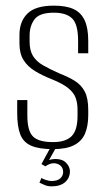

<svg xmlns="http://www.w3.org/2000/svg" viewBox="-20 -523 376 681"><path d="M168 6Q119 6 91 -6Q63 -18 52 -46Q41 -74 41 -122V-168H77V-113Q77 -59 97 -39Q117 -19 168 -19Q213 -19 234 -40Q255 -61 255 -112V-135Q255 -157 248.5 -175.5Q242 -194 222.5 -210Q203 -226 166 -241Q130 -255 104 -271Q78 -287 63.5 -310Q49 -333 49 -369V-399Q49 -447 77.5 -475Q106 -503 171 -503Q214 -503 240.5 -491Q267 -479 280 -451.5Q293 -424 293 -378V-334H257V-378Q257 -437 236 -457.5Q215 -478 171 -478Q120 -478 102.5 -454.5Q85 -431 85 -397V-375Q85 -344 97 -324.5Q109 -305 132.5 -291.5Q156 -278 192 -262Q223 -250 245.5 -236Q268 -222 280.5 -198.5Q293 -175 293 -133V-115Q293 -76 281.5 -49Q270 -22 242.5 -8Q215 6 168 6ZM163 138Q150 138 139 133.5Q128 129 120 125L127 108Q132 112 143.5 115.5Q155 119 162 119Q184 119 194 109.5Q204 100 204 87Q204 73 194.5 64.5Q185 56 170 56Q163 56 155.5 59Q148 62 141 67L127 59L159 0H179L151 50L146 49Q153 44 161.5 42.5Q170 41 178 41Q202 41 215 55Q228 69 228 84Q228 108 211 123Q194 138 163 138Z"/></svg>

Font: Alumni Sans Thin ExtraLight
Style: Regular
Weight: 250
Version: Version 1.018